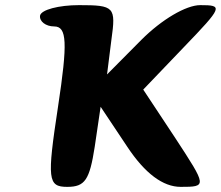

<svg xmlns="http://www.w3.org/2000/svg" viewBox="-20 -778 860 748"><path d="M136 -717C133 -695 158 -675 191 -675C241 -675 244 -612 206 -362C163 -79 166 -50 242 -50C311 -50 329 -77 349 -206L372 -362L476 -206C545 -102 615 -50 684 -50C787 -50 786 -52 663 -240L538 -429L696 -594C848 -752 850 -758 760 -758C705 -758 610 -702 531 -623L397 -488L414 -623C432 -751 426 -758 288 -758C209 -758 140 -740 136 -717Z"/></svg>

Font: Hussar Skorodowane
Style: Ky
Weight: 700
Foundry: Cannot Into Space Fonts
Version: Version 0.892